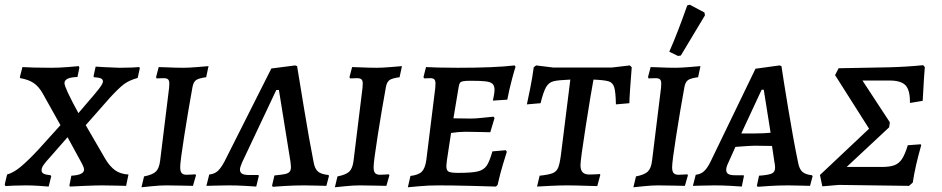

<svg xmlns="http://www.w3.org/2000/svg" viewBox="-23 -785 3988 813"><path d="M311 -505 313 -498 305 -459Q276 -458 263 -451.5Q250 -445 250 -433Q250 -414 309 -306L344 -347Q379 -387 396 -409Q413 -431 413 -440Q413 -449 404 -453Q395 -457 375 -458L373 -462L382 -503L413 -501Q479 -498 482 -498Q510 -498 534.5 -499Q559 -500 567 -501L569 -496L560 -455Q524 -445 502.5 -429Q481 -413 444 -373L340 -255L423 -112Q442 -80 464.5 -64Q487 -48 521 -46L511 2Q500 2 470 1Q440 0 410 0Q384 0 336 2Q288 4 273 5L271 0L279 -41Q333 -44 333 -67Q333 -74 328 -84Q323 -94 322 -96L263 -204L193 -124Q169 -98 161 -86Q153 -74 153 -64Q153 -54 162 -49.5Q171 -45 191 -43L194 -39L183 5Q172 4 143 2Q114 0 87 0Q60 0 34.5 1Q9 2 0 3L-3 -4L7 -46Q35 -54 65.5 -79.5Q96 -105 139 -151L233 -255L158 -389Q141 -419 119.5 -433.5Q98 -448 63 -454L61 -458L72 -501Q84 -500 118.5 -499Q153 -498 193 -498Q227 -498 263.5 -501Q300 -504 311 -505Z M740 -77Q740 -59 746.5 -52Q753 -45 767 -45Q781 -45 791 -46Q801 -47 804 -47L807 -43L794 2Q782 2 748 1Q714 0 681 0Q654 0 620 3.5Q586 7 576 8L587 -38Q623 -45 637 -58.5Q651 -72 655 -104L693 -413Q694 -420 694 -431Q694 -444 688.5 -449Q683 -454 669 -454L640 -453Q638 -457 638 -459L649 -501Q665 -501 679 -500Q723 -498 753 -498Q776 -498 812 -501Q848 -504 860 -505L850 -458Q819 -454 807.5 -446Q796 -438 792 -416Q774 -317 757 -208.5Q740 -100 740 -77Z M1129 1 1139 -42Q1170 -45 1184 -48Q1198 -51 1203.5 -58Q1209 -65 1209 -78Q1209 -84 1207 -100L1158 -404H1147L1002 -97Q993 -76 993 -67Q993 -55 1002 -49.5Q1011 -44 1032 -44H1071L1073 -40L1062 5Q1051 4 1015 2Q979 0 946 0Q913 0 886.5 1Q860 2 851 2L863 -46Q884 -48 898 -60Q912 -72 927 -100L1126 -495L1227 -508L1235 -505Q1242 -462 1264.5 -325.5Q1287 -189 1305 -98Q1310 -70 1323.5 -58.5Q1337 -47 1368 -44L1370 -40L1359 2Q1349 2 1321.5 1Q1294 0 1265 0Q1223 0 1183 2.5Q1143 5 1132 6Z M1559 -77Q1559 -59 1565.5 -52Q1572 -45 1586 -45Q1600 -45 1610 -46Q1620 -47 1623 -47L1626 -43L1613 2Q1601 2 1567 1Q1533 0 1500 0Q1473 0 1439 3.5Q1405 7 1395 8L1406 -38Q1442 -45 1456 -58.5Q1470 -72 1474 -104L1512 -413Q1513 -420 1513 -431Q1513 -444 1507.5 -449Q1502 -454 1488 -454L1459 -453Q1457 -457 1457 -459L1468 -501Q1484 -501 1498 -500Q1542 -498 1572 -498Q1595 -498 1631 -501Q1667 -504 1679 -505L1669 -458Q1638 -454 1626.5 -446Q1615 -438 1611 -416Q1593 -317 1576 -208.5Q1559 -100 1559 -77Z M1917 -53Q1974 -53 1999.5 -59Q2025 -65 2037.5 -83Q2050 -101 2062 -144L2119 -149L2123 -142Q2119 -130 2106.5 -88.5Q2094 -47 2084 -2L2077 5Q2052 4 1971 2Q1890 0 1833 0Q1791 0 1753 3.5Q1715 7 1704 8L1715 -40Q1749 -44 1763 -58Q1777 -72 1782 -106L1820 -412Q1821 -420 1821 -431Q1821 -444 1816 -449Q1811 -454 1799 -454L1774 -453L1770 -458L1781 -501Q1794 -500 1832.5 -499Q1871 -498 1915 -498Q2073 -498 2156 -508L2160 -502Q2156 -491 2145 -450Q2134 -409 2125 -363L2064 -359Q2065 -364 2068 -379Q2071 -394 2071 -405Q2071 -422 2062.5 -430Q2054 -438 2033.5 -440.5Q2013 -443 1969 -443Q1947 -443 1937.5 -441Q1928 -439 1924.5 -434Q1921 -429 1919 -416L1897 -284L1973 -283Q1990 -283 2023 -286.5Q2056 -290 2067 -291L2071 -285L2053 -225Q2042 -225 2011.5 -226Q1981 -227 1948 -227Q1919 -227 1887 -222L1876 -150Q1867 -94 1867 -82Q1867 -63 1877 -58Q1887 -53 1917 -53Z M2266 -348 2208 -343Q2211 -357 2221 -405.5Q2231 -454 2237 -500L2247 -508L2320 -499H2567L2644 -508L2652 -500Q2648 -454 2645 -407.5Q2642 -361 2642 -348L2585 -343Q2584 -395 2578 -415Q2572 -435 2554.5 -440.5Q2537 -446 2490 -448Q2479 -390 2457 -249Q2435 -108 2435 -86Q2435 -65 2444 -55.5Q2453 -46 2473 -46Q2491 -46 2502.5 -47Q2514 -48 2517 -48L2519 -45L2506 3Q2491 3 2452.5 1.5Q2414 0 2376 0Q2349 0 2306.5 2Q2264 4 2251 5L2262 -41Q2300 -45 2316.5 -51.5Q2333 -58 2340 -74Q2347 -90 2352 -128L2392 -448Q2341 -446 2321 -441Q2301 -436 2289.5 -416.5Q2278 -397 2266 -348Z M2823 -77Q2823 -59 2829.5 -52Q2836 -45 2850 -45Q2864 -45 2874 -46Q2884 -47 2887 -47L2890 -43L2877 2Q2865 2 2831 1Q2797 0 2764 0Q2737 0 2703 3.5Q2669 7 2659 8L2670 -38Q2706 -45 2720 -58.5Q2734 -72 2738 -104L2776 -413Q2777 -420 2777 -431Q2777 -444 2771.5 -449Q2766 -454 2752 -454L2723 -453Q2721 -457 2721 -459L2732 -501Q2748 -501 2762 -500Q2806 -498 2836 -498Q2859 -498 2895 -501Q2931 -504 2943 -505L2933 -458Q2902 -454 2890.5 -446Q2879 -438 2875 -416Q2857 -317 2840 -208.5Q2823 -100 2823 -77ZM2860 -550 2848 -548 2811 -566Q2846 -645 2887 -762L2898 -765L2960 -732L2962 -720Z M3415 -43 3418 -39 3407 2Q3397 2 3369.5 1Q3342 0 3314 0Q3274 0 3235 2.5Q3196 5 3185 6L3182 1L3191 -41Q3232 -44 3245.5 -50.5Q3259 -57 3259 -75Q3259 -87 3256 -100L3246 -167L3171 -168Q3156 -168 3091 -163L3061 -96Q3052 -78 3052 -66Q3052 -54 3060.5 -48.5Q3069 -43 3088 -43H3126L3127 -39L3118 5Q3108 4 3072.5 2Q3037 0 3004 0Q2972 0 2946 1Q2920 2 2911 2L2923 -45Q2943 -47 2957 -59Q2971 -71 2985 -99L3176 -494L3278 -508L3286 -505Q3292 -462 3314.5 -326Q3337 -190 3356 -99Q3361 -70 3374 -58Q3387 -46 3415 -43ZM3176 -220Q3213 -220 3240 -223L3211 -405H3202L3116 -220Z M3842 -12 3826 2 3529 -2 3459 4 3449 -44 3657 -240 3513 -467 3528 -496 3741 -500Q3817 -502 3886 -509L3893 -501Q3890 -469 3884 -358L3830 -349Q3831 -402 3812 -423Q3793 -444 3744 -444H3629L3745 -267L3742 -246L3562 -78H3710Q3745 -78 3764.5 -85.5Q3784 -93 3796.5 -112Q3809 -131 3821 -170L3875 -174L3878 -171Q3852 -80 3842 -12Z"/></svg>

Font: Alegreya SC Medium
Style: Italic
Weight: 500
Italic angle: -7°
Designer: Juan Pablo del Peral
Foundry: Huerta Tipografica
Version: Version 2.007; ttfautohint (v1.6)